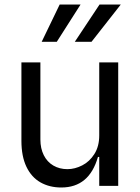

<svg xmlns="http://www.w3.org/2000/svg" viewBox="-20 -821 617 848"><path d="M250.7 7.1Q198.5 7.1 158.6 -15.6Q118.6 -38.4 96.6 -84.7Q74.6 -131 74.6 -198.9V-545.5H158.4V-204.5Q158.4 -165.5 173.3 -135.7Q188.2 -105.8 215.6 -89.8Q242.9 -73.9 277.7 -73.9Q310.7 -73.9 343.2 -90.6Q375.7 -107.2 397 -141Q418.3 -174.7 418.3 -223V-545.5H502.1V0H418.3V-127.8H412.6Q393.1 -60 352.8 -26.5Q312.5 7.1 250.7 7.1ZM310.4 -636.4 419.7 -801.1H513.5L384.2 -636.4ZM164.1 -636.4 243.6 -801.1H335.9L230.8 -636.4Z"/></svg>

Font: Riot Sans
Style: Regular
Weight: 400
Designer: Rasmus Andersson
Foundry: rsms
Version: Version 3.005